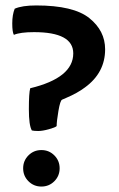

<svg xmlns="http://www.w3.org/2000/svg" viewBox="-20 -675 436 705"><path d="M113 -655Q250 -655 308 -608.5Q366 -562 366 -494Q366 -408 292 -354Q264 -333 224 -316L208 -309Q201 -306 194.5 -267.5Q188 -229 188 -212Q183 -207 159.5 -200.5Q136 -194 120.5 -194Q105 -194 97 -196Q86 -214 86 -274Q86 -334 91 -351Q249 -389 249 -479Q249 -557 105 -557Q54 -557 31 -547Q25 -557 25 -589Q25 -621 34 -643Q61 -655 113 -655ZM84.5 -9.5Q65 -29 65 -57Q65 -85 84.5 -104.5Q104 -124 132 -124Q160 -124 179.5 -104.5Q199 -85 199 -57Q199 -29 179.5 -9.5Q160 10 132 10Q104 10 84.5 -9.5Z"/></svg>

Font: Bubblegum Sans
Style: Regular
Weight: 400
Designer: Angel Koziupa and Alejandro Paul
Foundry: Angel Koziupa and Alejandro Paul
Version: Version 1.001